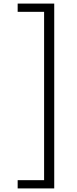

<svg xmlns="http://www.w3.org/2000/svg" viewBox="-20 -833 432 1071"><path d="M78.5 -813H282.5V218H78.5V172H226V-767H78.5Z"/></svg>

Font: Epilogue Light
Style: Regular
Weight: 300
Designer: Tyler Finck
Foundry: Etcetera Type Co
Version: Version 2.111; ttfautohint (v1.8.3)